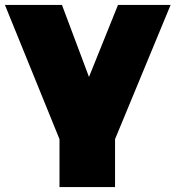

<svg xmlns="http://www.w3.org/2000/svg" viewBox="-23 -567 714 781"><path d="M445 -1 671 -547H457L339 -254L229 -547H-3L219 -1V194H445Z"/></svg>

Font: Montserrat Custom Black
Style: Regular
Weight: 900
Designer: Julieta Ulanovsky
Foundry: Julieta Ulanovsky
Version: Version 7.200